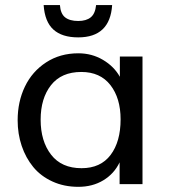

<svg xmlns="http://www.w3.org/2000/svg" viewBox="-20 -723 662 754"><path d="M287.1 -576.2Q223.6 -576.2 189.7 -606.9Q155.8 -637.7 151.4 -703.1H215.3Q217.8 -668.9 235.8 -654.8Q253.9 -640.6 287.1 -640.6Q318.8 -640.6 336.4 -655Q354 -669.4 357.4 -703.1H420.4Q412.1 -576.2 287.1 -576.2ZM300.3 -62.5Q375 -62.5 414.3 -114.5Q453.6 -166.5 453.6 -254.4Q453.6 -337.4 413.6 -388.9Q373.5 -440.4 299.3 -440.4Q221.2 -440.4 180.4 -388.7Q139.6 -336.9 139.6 -252.9Q139.6 -168.5 180.7 -115.5Q221.7 -62.5 300.3 -62.5ZM287.6 10.7Q231.4 10.7 185.8 -10.3Q140.1 -31.2 110.6 -67.1Q81.1 -103 65.2 -150.1Q49.3 -197.3 49.3 -250.5Q49.3 -323.7 77.9 -383.1Q106.4 -442.4 161.1 -478Q215.8 -513.7 287.6 -513.7Q340.8 -513.7 384.5 -487.8Q428.2 -461.9 450.7 -421.4V-501H539.6V0H449.7V-85.4Q428.2 -40.5 385.7 -14.9Q343.3 10.7 287.6 10.7Z"/></svg>

Font: Muli
Style: Regular
Weight: 400
Designer: Vernon Adams
Foundry: newtypography
Version: Version 2; ttfautohint (v1.00rc1.6-4cba) -l 8 -r 50 -G 200 -